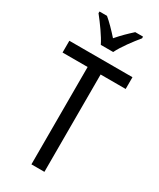

<svg xmlns="http://www.w3.org/2000/svg" viewBox="-234 -1016 902 1088"><g transform="rotate(30 217.0 -471.5)"><path d="M176 -783H257C279 -829 327 -892 360 -932V-943H309C275 -912 251 -889 217 -850C186 -885 152 -920 124 -943H75V-932C110 -888 154 -828 176 -783ZM259 0V-637H423V-714H10V-637H174V0Z"/></g></svg>

Font: Noto Sans Sinhala UI Condensed
Style: Regular
Weight: 400
Width: 3
Designer: Jelle Bosma - Monotype Design Team
Foundry: Monotype Imaging Inc.
Version: Version 2.006